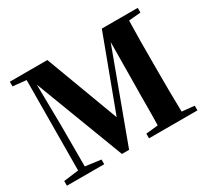

<svg xmlns="http://www.w3.org/2000/svg" viewBox="-146 -978 1306 1209"><g transform="rotate(-30 507.0 -373.5)"><path d="M708 0H973V-34L883 -43C880 -144 880 -247 880 -351V-395C880 -499 880 -602 883 -705L970 -713V-747H709L511 -217L313 -747H40V-713L137 -703L133 -48L24 -34V0H295V-34L182 -49V-346L178 -646L424 0H476L715 -646L712 -327C710 -246 712 -145 709 -43L621 -34V0Z"/></g></svg>

Font: Noto Serif CJK HK Black
Style: Regular
Weight: 900
Designer: Ryoko NISHIZUKA 西塚涼子 (kana & ideographs); Frank Grießhammer (Latin, Greek & Cyrillic); Wenlong ZHANG 张文龙 (bopomofo); San
Foundry: Adobe
Version: Version 2.001;hotconv 1.1.0;makeotfexe 2.6.0